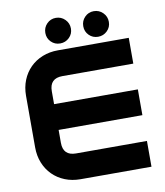

<svg xmlns="http://www.w3.org/2000/svg" viewBox="-94 -950 882 1027"><g transform="rotate(-10 347.5 -436.5)"><path d="M645 0H260Q214 0 175.5 -15.5Q137 -31 109 -59Q81 -87 65.5 -125.5Q50 -164 50 -210V-490Q50 -536 65.5 -574.5Q81 -613 109 -641Q137 -669 175.5 -684.5Q214 -700 260 -700H645V-560H260Q190 -560 190 -490V-420H645V-280H190V-210Q190 -140 260 -140H645ZM210 -803Q210 -832 230 -852.5Q250 -873 279 -873Q308 -873 328.5 -852.5Q349 -832 349 -803Q349 -774 328.5 -754Q308 -734 279 -734Q250 -734 230 -754Q210 -774 210 -803ZM416 -803Q416 -832 436 -852.5Q456 -873 485 -873Q514 -873 534.5 -852.5Q555 -832 555 -803Q555 -774 534.5 -754Q514 -734 485 -734Q456 -734 436 -754Q416 -774 416 -803Z"/></g></svg>

Font: CAT North
Style: Regular
Weight: 400
Designer: Peter Wiegel
Foundry: Peter Wiegel
Version: Version 1.000